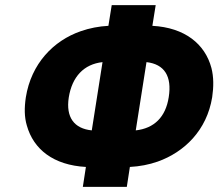

<svg xmlns="http://www.w3.org/2000/svg" viewBox="-20 -731 854 751"><path d="M81 -350C75 -310 75 -273 85 -240C111 -147 189 -85 316 -78L304 0H476L488 -78C526 -80 563 -87 597 -99C701 -136 789 -221 810 -351C816 -392 816 -430 807 -465C782 -559 703 -623 576 -630L589 -711H417L404 -630C367 -628 330 -621 296 -609C189 -572 102 -482 81 -350ZM249 -350C262 -431 308 -480 381 -488L339 -221C270 -228 237 -272 249 -350ZM511 -221 553 -488C623 -480 653 -433 640 -351C628 -273 583 -229 511 -221Z"/></svg>

Font: Asimov Pro
Style: UltObl
Weight: 900
Designer: Google
Version: Version 2.000980; 2014